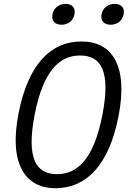

<svg xmlns="http://www.w3.org/2000/svg" viewBox="-20 -955 660 986"><path d="M589 -360C639 -617 556 -742 399 -742C242.5 -742 125 -628.5 75 -371.5C25 -116 108 11.5 264.5 11.5C421.5 11.5 539.5 -104 589 -360ZM506 -366C462.5 -141.5 380 -60.5 272.5 -60.5C165 -60.5 114.5 -141.5 158 -366C201.5 -589.5 284 -670 391.5 -670C499 -670 549.5 -589.5 506 -366ZM296 -828C329 -828 356 -848 362.5 -881.5C369 -915 349.5 -935 316.5 -935C283 -935 256 -915 249.5 -881.5C243 -848 262.5 -828 296 -828ZM548 -828C581 -828 608.5 -848 615 -881.5C621.5 -915 602 -935 569 -935C535.5 -935 508 -915 501.5 -881.5C495 -848 514.5 -828 548 -828Z"/></svg>

Font: Monaspace Neon Light
Style: Italic
Weight: 300
Italic angle: -11°
Designer: Riley Cran & the Lettermatic Team
Foundry: Lettermatic
Version: Version 1.200 (Monaspace Neon)